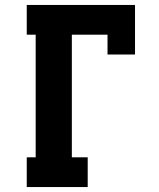

<svg xmlns="http://www.w3.org/2000/svg" viewBox="-20 -755 640 775"><path d="M88 0V-120H124V-615H88V-735H525V-535H414V-615H270V-120H334V0Z"/></svg>

Font: Iosevka Etoile Heavy
Style: Regular
Weight: 900
Designer: Belleve Invis
Foundry: Belleve Invis
Version: Version 22.1.2; ttfautohint (v1.8.4)